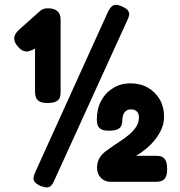

<svg xmlns="http://www.w3.org/2000/svg" viewBox="-20 -757 762 811"><path d="M150 28Q132 19 126 10.5Q120 2 122 -8.5Q124 -19 129 -30L437 -709Q443 -721 450.5 -728.5Q458 -736 469 -736.5Q480 -737 497 -729Q515 -721 521 -712Q527 -703 525.5 -693.5Q524 -684 518 -672L208 8Q203 20 196 27Q189 34 178.5 34.5Q168 35 150 28ZM181 -322Q156 -322 145 -329.5Q134 -337 131 -348Q128 -359 128 -368V-552Q121 -548 114 -545Q107 -542 100 -540Q89 -538 78 -542.5Q67 -547 58 -558Q40 -576 40 -594.5Q40 -613 61 -632L144 -706Q154 -716 163 -719Q172 -722 182 -722Q209 -722 222.5 -710Q236 -698 236 -674V-368Q236 -358 233.5 -347.5Q231 -337 219 -329.5Q207 -322 181 -322ZM448 11Q431 11 418 3.5Q405 -4 397.5 -17.5Q390 -31 390 -48Q390 -66 395.5 -79.5Q401 -93 411.5 -104.5Q422 -116 436 -125Q459 -142 482.5 -157Q506 -172 525 -188Q544 -204 555.5 -222Q567 -240 567 -262Q567 -271 563.5 -278.5Q560 -286 552.5 -290.5Q545 -295 533 -295Q520 -295 512 -288.5Q504 -282 500.5 -272Q497 -262 497 -252Q497 -238 493 -227.5Q489 -217 477 -211Q465 -205 440 -205Q414 -205 403.5 -213.5Q393 -222 391 -233.5Q389 -245 389 -253Q389 -297 407.5 -331.5Q426 -366 458.5 -385.5Q491 -405 531 -405Q573 -405 605 -386.5Q637 -368 655 -336.5Q673 -305 673 -264Q673 -238 663 -214Q653 -190 636 -168.5Q619 -147 597.5 -129Q576 -111 552 -97L545 -99H639Q649 -99 659.5 -96.5Q670 -94 678 -82Q686 -70 686 -43Q686 -18 678.5 -6.5Q671 5 660.5 8Q650 11 639 11Z"/></svg>

Font: Fredoka SemiCondensed SemiBold
Style: Regular
Weight: 600
Width: 4
Designer: Ben Nathan
Foundry: Milena B. Brandão, Ben Nathan
Version: Version 2.001